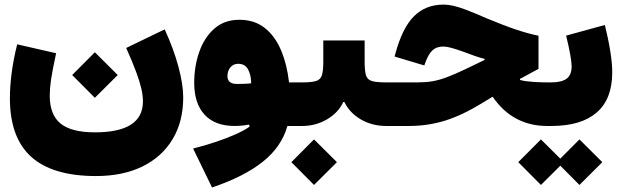

<svg xmlns="http://www.w3.org/2000/svg" viewBox="-20 -559 2754 852"><path d="M300.3 -226.1 400.9 -327.1 502.4 -226.1 400.9 -125ZM540 -346.2 710.9 -428.7Q751 -340.8 772 -262.2Q793 -183.6 793 -127Q793 -19.5 745.8 58.8Q698.7 137.2 612.1 179.7Q525.4 222.2 406.2 222.2Q212.9 222.2 118.4 136.7Q23.9 51.3 23.9 -123Q23.9 -174.8 31.7 -235.1Q39.6 -295.4 56.2 -362.3L229 -322.8Q212.4 -246.1 206.5 -205.8Q200.7 -165.5 200.7 -135.3Q200.7 -49.8 248.8 -10.7Q296.9 28.3 401.4 28.3Q614.3 28.3 614.3 -108.9Q614.3 -134.8 607.2 -165.8Q600.1 -196.8 584 -240.2Q567.9 -283.7 540 -346.2Z M1088.4 2 1084 -6.3Q1068.8 -2.9 1052 -1.5Q1035.2 0 1021 0Q934.1 0 887.9 -50Q841.8 -100.1 841.8 -191.4Q841.8 -264.2 864 -328.1Q886.2 -392.1 930.7 -431.6Q975.1 -471.2 1042.5 -471.2Q1108.9 -471.2 1154.5 -435.3Q1200.2 -399.4 1226.8 -336.7Q1253.4 -273.9 1262.7 -193.4H1282.2V0H1255.4Q1229.5 92.3 1146.2 158.7Q1063 225.1 920.9 272.9L836.9 100.1Q887.7 87.4 937.5 70.8Q987.3 54.2 1027.3 36.1Q1067.4 18.1 1088.4 2ZM1094.7 -189.5Q1094.2 -226.6 1080.6 -251.2Q1066.9 -275.9 1037.1 -275.9Q1015.1 -275.9 1002.2 -260Q989.3 -244.1 989.3 -221.7Q989.3 -186.5 1031.2 -186.5Q1046.4 -186.5 1062.5 -187Q1078.6 -187.5 1094.7 -189.5Z M1272.9 160.6 1373.5 59.6 1475.1 160.6 1373.5 261.7ZM1598.1 -379.4V-284.7Q1598.1 -243.7 1604.2 -224.4Q1610.4 -205.1 1630.9 -199.2Q1651.4 -193.4 1693.8 -193.4H1704.1V0H1693.4Q1631.3 0 1581.3 -29.1Q1531.2 -58.1 1508.3 -106.4H1503.4Q1481 -58.6 1430.9 -29.3Q1380.9 0 1321.3 0H1282.2Q1269 0 1263.2 -22.7Q1257.3 -45.4 1257.3 -97.2Q1257.3 -148.4 1263.2 -170.9Q1269 -193.4 1282.2 -193.4H1321.3Q1362.3 -193.4 1382.3 -199.5Q1402.3 -205.6 1408.4 -225.1Q1414.6 -244.6 1414.6 -284.7V-379.4Z M1948.7 -538.6Q1968.3 -538.6 1992.2 -533.2Q2016.1 -527.8 2050.8 -514.6Q2085.4 -501.5 2137.7 -478.5Q2216.3 -445.8 2269.3 -428Q2322.3 -410.2 2369.6 -400.4V-253.4L2287.6 -209V-204.1Q2310.5 -197.8 2345.9 -195.6Q2381.3 -193.4 2406.7 -193.4H2412.6V0H2406.7Q2333.5 0 2272.7 -31.7Q2211.9 -63.5 2166 -129.9L2116.2 -99.6Q2029.8 -46.9 1954.1 -23.4Q1878.4 0 1793.9 0H1704.1Q1690.9 0 1685.1 -22.5Q1679.2 -44.9 1679.2 -97.2Q1679.2 -149.4 1685.1 -171.4Q1690.9 -193.4 1704.1 -193.4H1833Q1868.2 -193.4 1897.7 -198.2Q1927.2 -203.1 1960.9 -215.6Q1994.6 -228 2042 -250.5L2130.4 -293V-297.9Q2111.3 -302.2 2089.6 -309.8Q2067.9 -317.4 2038.6 -328.6Q2002.9 -341.3 1981.9 -346.9Q1960.9 -352.5 1947.3 -352.5Q1917 -352.5 1899.2 -335.9Q1881.3 -319.3 1867.2 -280.8L1862.8 -268.6L1731 -308.1L1734.4 -320.8Q1765.6 -436 1817.4 -487.3Q1869.1 -538.6 1948.7 -538.6Z M2664.1 -448.2Q2679.7 -384.8 2688.2 -331.1Q2696.8 -277.3 2696.8 -238.3Q2696.8 -119.1 2627.7 -59.6Q2558.6 0 2426.8 0H2412.6Q2387.7 0 2387.7 -97.2Q2387.7 -193.4 2412.6 -193.4H2426.8Q2471.7 -193.4 2494.1 -209.7Q2516.6 -226.1 2516.6 -264.2Q2516.6 -300.8 2492.2 -400.9ZM2279.8 160.6 2380.4 59.6 2466.3 145 2551.3 59.6 2652.8 160.6 2551.3 261.7 2466.3 176.3 2380.4 261.7Z"/></svg>

Font: Estedad-FD Black
Style: Regular
Weight: 900
Designer: Amin Abedi
Version: Version 7.3